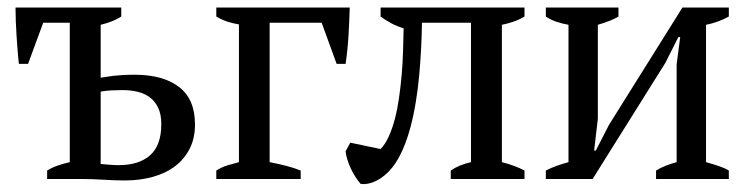

<svg xmlns="http://www.w3.org/2000/svg" viewBox="-20 -467 1951 501"><path d="M242.7 -39.1Q254.9 -38.1 266.1 -37.1Q277.3 -36.1 289.6 -36.1Q342.8 -36.1 371.8 -62Q400.9 -87.9 400.9 -143.1Q400.9 -168.5 392.8 -185.5Q384.8 -202.6 371.1 -212.9Q357.4 -223.1 339.1 -227.5Q320.8 -231.9 300.8 -231.9Q286.1 -231.9 271.5 -231.2Q256.8 -230.5 242.7 -228ZM296.4 -447.3V-423.8Q285.2 -416.5 272 -411.4Q258.8 -406.2 242.7 -402.3V-264.2Q250 -265.1 258.3 -266.6Q266.6 -268.1 277.1 -269.3Q287.6 -270.5 300.8 -271.2Q314 -272 331.5 -272Q405.3 -272 447 -240.2Q488.8 -208.5 488.8 -142.1Q488.8 -106.4 475.1 -79.3Q461.4 -52.2 437.3 -33.7Q413.1 -15.1 379.2 -5.6Q345.2 3.9 305.2 3.9Q280.8 3.9 251 2Q221.2 0 187.5 0H103V-22Q115.7 -29.8 130.4 -34.9Q145 -40 162.1 -43.9V-407.7H92.8L53.2 -300.3H29.3Q27.3 -316.9 25.9 -335.7Q24.4 -354.5 23.2 -373.8Q22 -393.1 21.2 -411.6Q20.5 -430.2 20.5 -447.3Z M892.6 -447.3Q891.6 -412.1 889.4 -374.5Q887.2 -336.9 881.8 -300.3H858.4L819.3 -407.7H683.6V-43.9Q734.9 -34.2 764.6 -22V0H544.4V-22Q559.1 -31.2 573.7 -35.6Q588.4 -40 603.5 -43.9V-403.3Q587.9 -405.8 573.2 -410.6Q558.6 -415.5 544.4 -423.8V-447.3Z M973.1 -78.1Q985.4 -90.8 994.6 -111.3Q1003.9 -131.8 1010.5 -157.2Q1017.1 -182.6 1021.2 -211.7Q1025.4 -240.7 1028.1 -271.5Q1030.8 -302.2 1031.7 -333.3Q1032.7 -364.3 1033.2 -393.1Q1015.6 -398.4 1000.2 -406.7Q984.9 -415 973.1 -423.8V-447.3H1348.6V-423.8Q1334.5 -415.5 1319.6 -410.4Q1304.7 -405.3 1289.6 -402.3V-43.9Q1308.1 -39.1 1322.5 -33.7Q1336.9 -28.3 1348.6 -22V0H1156.2V-22Q1177.2 -36.6 1209 -43.9V-407.7H1081.1Q1080.6 -376.5 1078.9 -341.8Q1077.1 -307.1 1074 -272Q1070.8 -236.8 1065.2 -202.1Q1059.6 -167.5 1051.3 -136Q1043 -104.5 1031.2 -77.4Q1019.5 -50.3 1003.9 -30.3Q994.1 -18.1 983.4 -9.3Q972.7 -0.5 961.7 4.9Q950.7 10.3 940.2 12.2Q929.7 14.2 920.9 12.7Q914.1 4.9 907.5 -5.4Q900.9 -15.6 895.5 -27.1Q890.1 -38.6 886.5 -50.3Q882.8 -62 881.8 -72.3L894 -94.7Z M1404.3 -447.3H1593.8V-423.8Q1575.2 -412.6 1540 -402.3V-157.2L1530.3 -74.2H1534.7L1569.3 -141.6L1760.7 -447.3H1881.8V-423.8Q1853 -408.2 1822.3 -402.3V-43.9Q1839.4 -39.1 1855 -33.9Q1870.6 -28.8 1881.8 -22V0H1691.9V-22Q1704.6 -29.8 1718 -34.9Q1731.4 -40 1745.6 -43.9V-299.3L1754.9 -370.1H1750L1716.3 -303.2L1526.4 0H1404.3V-22Q1419.4 -29.8 1433.8 -34.7Q1448.2 -39.6 1463.4 -43.9V-402.3Q1446.3 -405.3 1431.4 -410.4Q1416.5 -415.5 1404.3 -423.8Z"/></svg>

Font: PT Astra Serif
Style: Regular
Weight: 400
Designer: A.Korolkova, I. Chaeva
Foundry: ParaType Ltd
Version: Version 1.002